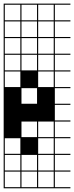

<svg xmlns="http://www.w3.org/2000/svg" viewBox="-20 -747 404 1046"><path d="M363.6 278.8H0V187.9H6.1V272.7H90.9V187.9H97V272.7H181.8V187.9H187.9V272.7H272.7V187.9H0V-727.3H363.6V-721.2H278.8V-636.4H363.6V-630.3H278.8V-545.5H363.6V-539.4H278.8V-454.5H363.6V-448.5H278.8V-363.6H363.6V-357.6H278.8V-272.7H363.6V-266.7H278.8V-181.8H363.6V-175.8H278.8V-90.9H363.6V-84.8H278.8V0H363.6V6.1H278.8V90.9H363.6V97H278.8V181.8H363.6V187.9H278.8V272.7H363.6ZM97 -636.4H181.8V-721.2H97ZM187.9 -636.4H272.7V-721.2H187.9ZM6.1 -636.4H90.9V-721.2H6.1ZM187.9 -545.5H272.7V-630.3H187.9ZM6.1 -545.5H90.9V-630.3H6.1ZM97 -545.5H181.8V-630.3H97ZM187.9 -454.5H272.7V-539.4H187.9ZM6.1 -454.5H90.9V-539.4H6.1ZM97 -454.5H181.8V-539.4H97ZM187.9 -363.6H272.7V-448.5H187.9ZM6.1 -363.6H90.9V-448.5H6.1ZM97 -363.6H181.8V-448.5H97ZM6.1 -272.7H90.9V-357.6H6.1ZM187.9 -272.7H272.7V-357.6H187.9ZM97 -181.8H181.8V-266.7H97ZM97 0H181.8V-84.8H97ZM187.9 0H272.7V-84.8H187.9ZM187.9 90.9H272.7V6.1H187.9ZM6.1 90.9H90.9V6.1H6.1ZM97 181.8H181.8V97H97ZM6.1 181.8H90.9V97H6.1ZM272.7 97H187.9V181.8H272.7Z"/></svg>

Font: Micro 5 Charted
Style: Regular
Weight: 400
Designer: Sarah Cadigan-Fried
Version: Version 1.000; ttfautohint (v1.8.4.7-5d5b)